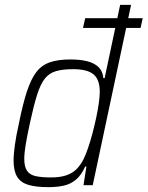

<svg xmlns="http://www.w3.org/2000/svg" viewBox="-20 -763 608 791"><path d="M322 -648 331 -688H568L559 -648ZM179 8Q128 8 96.5 -1.5Q65 -11 50.5 -35Q36 -59 36 -101Q36 -129 41.5 -167.5Q47 -206 58 -255Q74 -335 91 -386.5Q108 -438 130 -466.5Q152 -495 186 -506.5Q220 -518 269 -518Q311 -518 340 -510.5Q369 -503 386 -486.5Q403 -470 406 -441H411L475 -743H520L362 0H324L336 -77H331Q315 -41 292.5 -22.5Q270 -4 242 2Q214 8 179 8ZM190 -32Q226 -32 251 -40Q276 -48 293.5 -64.5Q311 -81 324 -107Q333 -125 342.5 -152.5Q352 -180 360.5 -212Q369 -244 376 -276.5Q383 -309 387 -337.5Q391 -366 391 -385Q391 -435 365.5 -456.5Q340 -478 281 -478Q239 -478 211 -470Q183 -462 165 -439.5Q147 -417 133 -373Q119 -329 103 -255Q92 -204 86 -168.5Q80 -133 80 -108Q80 -77 91 -60Q102 -43 126.5 -37.5Q151 -32 190 -32Z"/></svg>

Font: Saira SemiCondensed ExtraLight
Style: Italic
Weight: 250
Width: 4
Italic angle: -12°
Designer: Hector Gatti with collaboration of the Omnibus-Type team
Foundry: Omnibus-Type
Version: Version 1.101